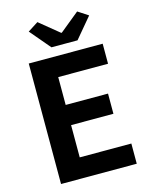

<svg xmlns="http://www.w3.org/2000/svg" viewBox="-139 -1052 893 1139"><g transform="rotate(-15 307.5 -482.0)"><path d="M91 0H556V-124H239V-322H499V-446H239V-617H545V-740H91ZM246 -798H406L511 -923L448 -964L328 -866H324L204 -964L140 -923Z"/></g></svg>

Font: Noto Sans CJK KR Bold
Style: Regular
Weight: 700
Designer: Ryoko NISHIZUKA (kana & ideographs); Paul D. Hunt (Latin, Greek & Cyrillic); Wenlong ZHANG (bopomofo); Sandoll Communica
Foundry: Adobe Systems Incorporated
Version: Version 1.004;PS 1.004;hotconv 1.0.82;makeotf.lib2.5.63406